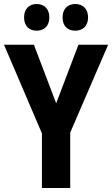

<svg xmlns="http://www.w3.org/2000/svg" viewBox="-20 -937 559 957"><path d="M100 -850C100 -807 126 -784 163 -784C200 -784 226 -808 226 -850C226 -893 200 -917 163 -917C126 -917 100 -894 100 -850ZM292 -850C292 -807 317 -784 355 -784C393 -784 419 -808 419 -850C419 -893 393 -917 355 -917C318 -917 292 -894 292 -850ZM260 -422 149 -714H0L189 -272V0H330V-276L519 -714H371Z"/></svg>

Font: Noto Sans Lao Looped Condensed
Style: Bold
Weight: 700
Width: 3
Designer: Mark Frömberg, Ben Mitchell
Foundry: The Fontpad Ltd
Version: Version 1.002